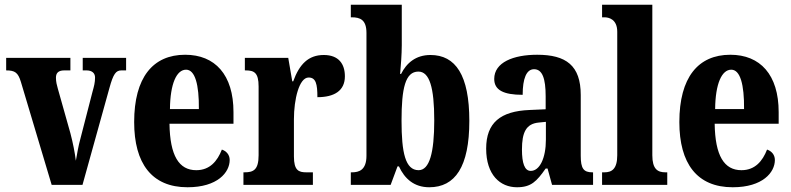

<svg xmlns="http://www.w3.org/2000/svg" viewBox="-20 -780 3336 810"><path d="M68 -435 198 0H328L442 -410C458 -468 469 -483 492 -483H512V-536H329V-483H345C370 -483 381 -470 381 -453C381 -432 377 -417 370 -392L320 -198C310 -163 305 -128 300 -102C296 -135 288 -176 277 -218L224 -406C220 -420 216 -435 216 -452C216 -471 225 -483 251 -483H277V-536H6V-483C43 -483 56 -474 68 -435Z M771 10C898 10 949 -53 949 -105C949 -128 934 -143 916 -149C897 -100 865 -62 808 -62C735 -62 697 -123 695 -258H965V-307C965 -465 887 -549 761 -549C625 -549 546 -453 546 -265C546 -91 620 10 771 10ZM819 -320H697C698 -427 725 -486 765 -486C803 -486 820 -423 819 -320Z M1007 0H1300V-53H1272C1240 -53 1220 -61 1220 -120V-277C1220 -361 1242 -453 1282 -453C1313 -453 1319 -425 1319 -370C1390 -370 1435 -397 1435 -458C1435 -510 1409 -548 1346 -548C1281 -548 1243 -509 1217 -437H1213L1196 -536H1013V-483H1016C1052 -483 1071 -474 1071 -415V-125C1071 -62 1048 -53 1011 -53H1007Z M1791 10C1900 10 1960 -76 1960 -270C1960 -463 1902 -548 1796 -548C1734 -548 1695 -514 1672 -468H1668C1671 -499 1675 -553 1675 -589V-760H1460V-707H1464C1499 -707 1526 -697 1526 -641V-123C1526 -62 1494 -53 1465 -53H1460V0H1628L1657 -78H1663C1687 -26 1727 10 1791 10ZM1746 -62C1690 -62 1674 -136 1674 -271C1674 -408 1690 -478 1745 -478C1792 -478 1812 -411 1812 -272C1812 -136 1792 -62 1746 -62Z M2161 10C2221 10 2244 -15 2282 -69H2290L2309 0H2482V-53H2479C2442 -53 2430 -69 2430 -123V-379C2430 -504 2368 -549 2246 -549C2146 -549 2065 -517 2065 -447C2065 -400 2104 -380 2185 -380C2185 -449 2201 -488 2233 -488C2268 -488 2282 -449 2282 -374V-319L2214 -316C2091 -311 2031 -262 2031 -153C2031 -42 2090 10 2161 10ZM2219 -59C2193 -59 2182 -92 2182 -149C2182 -221 2199 -258 2253 -263L2283 -266V-191C2283 -113 2257 -59 2219 -59Z M2520 0H2795V-53H2787C2754 -53 2732 -67 2732 -125V-760H2520V-707H2530C2547 -707 2584 -700 2584 -646V-125C2584 -67 2561 -53 2530 -53H2520Z M3071 10C3198 10 3249 -53 3249 -105C3249 -128 3234 -143 3216 -149C3197 -100 3165 -62 3108 -62C3035 -62 2997 -123 2995 -258H3265V-307C3265 -465 3187 -549 3061 -549C2925 -549 2846 -453 2846 -265C2846 -91 2920 10 3071 10ZM3119 -320H2997C2998 -427 3025 -486 3065 -486C3103 -486 3120 -423 3119 -320Z"/></svg>

Font: Noto Serif Armenian ExtraCondensed ExtraBold
Style: Regular
Weight: 800
Width: 2
Designer: Monotype Design Team
Foundry: Monotype Imaging Inc.
Version: Version 2.008